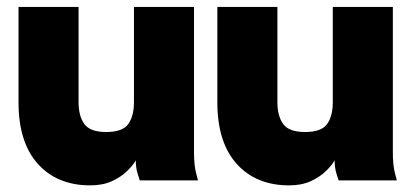

<svg xmlns="http://www.w3.org/2000/svg" viewBox="-20 -528 1204 562"><path d="M210 -507.8V-228.5Q210 -188.5 226.8 -165Q243.7 -141.6 291 -141.6Q338.9 -141.6 355.5 -165Q372.1 -188.5 372.1 -228.5V-507.8H547.9V-82Q547.9 -44.9 553.7 -22.5Q559.6 0 559.6 0H389.2Q389.2 0 383.3 -18.3Q377.4 -36.6 377.4 -58.6Q369.1 -43.9 351.6 -26.9Q334 -9.8 307.4 2.4Q280.8 14.6 244.1 14.6Q147.5 14.6 90.8 -48.3Q34.2 -111.3 34.2 -228.5V-507.8Z M792 -507.8V-228.5Q792 -188.5 808.8 -165Q825.7 -141.6 873 -141.6Q920.9 -141.6 937.5 -165Q954.1 -188.5 954.1 -228.5V-507.8H1129.9V-82Q1129.9 -44.9 1135.7 -22.5Q1141.6 0 1141.6 0H971.2Q971.2 0 965.3 -18.3Q959.5 -36.6 959.5 -58.6Q951.2 -43.9 933.6 -26.9Q916 -9.8 889.4 2.4Q862.8 14.6 826.2 14.6Q729.5 14.6 672.9 -48.3Q616.2 -111.3 616.2 -228.5V-507.8Z"/></svg>

Font: Giphurs Black
Style: Regular
Weight: 900
Version: Version 0.920; ttfautohint (v1.8.4.7-5d5b)